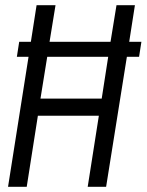

<svg xmlns="http://www.w3.org/2000/svg" viewBox="-20 -720 565 740"><path d="M11 0 90 -501H45L54 -559H99L121 -700H194L171 -559H406L429 -700H500L478 -559H525L516 -501H469L389 0H318L361 -274H126L83 0ZM136 -340H372L397 -501H162Z"/></svg>

Font: Georama SemiCondensed
Style: Italic
Weight: 400
Width: 4
Italic angle: -9°
Designer: Jean-Baptiste Levee
Foundry: Production Type
Version: Version 1.000